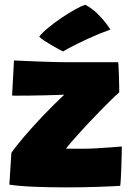

<svg xmlns="http://www.w3.org/2000/svg" viewBox="-20 -785 577 810"><path d="M487 -1Q449 1.5 387.2 3.5Q325.5 5.5 258 5.5Q191 5.5 126.8 3Q62.5 0.5 19.5 -6L28 -140Q37 -153.5 50.5 -170.5Q64 -187.5 81 -207.5Q98 -227.5 117.8 -249.5Q137.5 -271.5 159.5 -294.5Q181.5 -317.5 204.5 -340.5Q227.5 -363.5 251 -385.5Q240.5 -385 216.8 -384.2Q193 -383.5 163.8 -382.8Q134.5 -382 106.2 -381.8Q78 -381.5 58.5 -381.5Q53.5 -381.5 49 -381.5Q44.5 -381.5 41 -381.5Q37.5 -381.5 35 -381.8Q32.5 -382 31 -382L39 -530Q58 -529 87.5 -527.8Q117 -526.5 150.5 -525.2Q184 -524 215.2 -523.2Q246.5 -522.5 269 -522.5Q323.5 -522.5 382 -522.5Q440.5 -522.5 478.5 -522.5Q479.5 -518.5 480.2 -501.5Q481 -484.5 481.8 -462.8Q482.5 -441 482.8 -422.2Q483 -403.5 483 -395.5Q464 -378.5 442.2 -357Q420.5 -335.5 398 -312.5Q375.5 -289.5 353.8 -266.2Q332 -243 313.2 -222.2Q294.5 -201.5 280.2 -185Q266 -168.5 258 -158Q268 -157.5 291.2 -157.5Q314.5 -157.5 326 -157.5Q353 -157.5 384.5 -159.2Q416 -161 445 -163.2Q474 -165.5 494 -167Q494 -161.5 493.5 -138.5Q493 -115.5 492 -86.2Q491 -57 489.8 -32.8Q488.5 -8.5 487 -1ZM339.5 -765Q369 -749.5 391.2 -727.2Q413.5 -705 427.8 -686Q442 -667 446 -660.5Q423.5 -652.5 399 -642.5Q374.5 -632.5 350.8 -621.5Q327 -610.5 306.2 -600.2Q285.5 -590 269.8 -581.5Q254 -573 246 -568Q241.5 -570 227.5 -577.5Q213.5 -585 196.8 -594.8Q180 -604.5 165.5 -614.2Q151 -624 145.5 -630.5Q160 -649 186.2 -670.2Q212.5 -691.5 242.2 -711.5Q272 -731.5 298.5 -746Q325 -760.5 339.5 -765Z"/></svg>

Font: Grandstander Thin Black
Style: Regular
Weight: 900
Version: Version 1.200